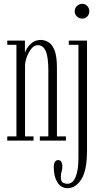

<svg xmlns="http://www.w3.org/2000/svg" viewBox="-20 -736 522 1005"><path d="M18 0V-22H66V-501.5H18V-523.5H110.5V-458.5Q116.5 -482 138.8 -504.5Q161 -527 193 -527Q212 -527 231.8 -516.5Q251.5 -506 264.8 -474.8Q278 -443.5 278 -380.5V-22H325V0H188.5V-22H233V-368.5Q233 -438.5 219.2 -469Q205.5 -499.5 177.5 -499.5Q159 -499.5 144 -480.8Q129 -462 120 -436.8Q111 -411.5 111 -391.5V-22H155.5V0ZM411 -638.5Q394 -638.5 382.5 -649.8Q371 -661 371 -677Q371 -693 382.5 -704.5Q394 -716 411 -716Q426 -716 436.8 -704.5Q447.5 -693 447.5 -677Q447.5 -661 436.8 -649.8Q426 -638.5 411 -638.5ZM333.5 249Q299 249 280.2 218.2Q261.5 187.5 261.5 140Q261.5 102 284.5 102Q296.5 102 301.5 111.5Q306.5 121 306.5 134.5Q306.5 149 302.5 161.8Q298.5 174.5 298.5 189.5Q298.5 215.5 310.5 220.8Q322.5 226 332 226Q360.5 226 375.5 191Q390.5 156 390.5 90.5V-501.5H340V-523.5H435.5V50.5Q435.5 156 405.8 202.5Q376 249 333.5 249Z"/></svg>

Font: Imbue 50pt ExtraLight
Style: Regular
Weight: 200
Designer: Tyler Finck
Foundry: Etcetera Type Company
Version: Version 1.102; ttfautohint (v1.8.3)